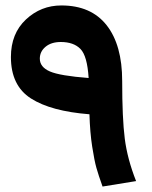

<svg xmlns="http://www.w3.org/2000/svg" viewBox="-20 -663 556 704"><path d="M479 1 356 21Q341 -21 333.5 -47.5Q326 -74 318 -125.5Q310 -177 308 -244Q167 -255 93.5 -302Q20 -349 20 -454Q20 -540 75 -591.5Q130 -643 205 -643Q314 -643 371 -570.5Q428 -498 428 -366Q428 -229 437.5 -154.5Q447 -80 479 1ZM126 -448Q126 -417 163 -401Q200 -385 305 -377Q300 -458 275 -483.5Q250 -509 203 -509Q168 -509 147 -491.5Q126 -474 126 -448Z"/></svg>

Font: FiraGO
Style: Bold
Weight: 700
Designer: bBox Type
Foundry: bBox Type GmbH
Version: Version 1.001;PS 001.001;hotconv 1.0.88;makeotf.lib2.5.64775